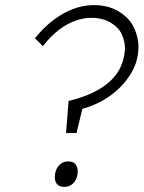

<svg xmlns="http://www.w3.org/2000/svg" viewBox="-20 -723 563 753"><path d="M239 -201 249 -327Q290 -337 323 -350.5Q356 -364 381.5 -381Q407 -398 425 -418Q443 -438 453.5 -461.5Q464 -485 468 -511Q470 -523 470 -534Q470 -561 457.5 -588.5Q445 -616 413.5 -634.5Q382 -653 339 -653Q290 -653 241.5 -626Q193 -599 148 -542L117 -573Q167 -635 227 -669Q287 -703 348 -703Q405 -703 446.5 -677.5Q488 -652 505.5 -614.5Q523 -577 523 -540Q523 -526 521 -511Q516 -474 497 -440.5Q478 -407 449 -378.5Q420 -350 383 -329Q346 -308 303 -296L280 -201ZM196 -40Q199 -62 213 -76Q227 -90 247 -90Q268 -90 276.5 -78.5Q285 -67 285 -51Q285 -46 284 -40Q281 -18 267 -4Q253 10 233 10Q212 10 203.5 -1Q195 -12 195 -27Q195 -33 196 -40Z"/></svg>

Font: Lexend ExtLt
Style: Italic
Weight: 250
Italic angle: -8.13011°
Designer: Bonnie Shaver-Troup, Thomas Jockin
Foundry: Lexend
Version: Version 1.007